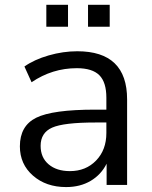

<svg xmlns="http://www.w3.org/2000/svg" viewBox="-20 -758 625 787"><path d="M251 8.8Q168.9 8.8 115.2 -38.1Q61.5 -85 61.5 -158.2Q61.5 -242.2 128.4 -275.4Q195.3 -308.6 370.1 -308.6H416V-357.4Q416 -420.9 387.2 -449.7Q358.4 -478.5 294.9 -478.5Q194.3 -478.5 109.4 -420.9L80.1 -485.4Q120.1 -513.7 179.2 -530.8Q238.3 -547.9 296.9 -547.9Q501 -547.9 501 -350.6V0H417V-86.9Q394.5 -42 351.6 -16.6Q308.6 8.8 251 8.8ZM146.5 -160.2Q146.5 -112.3 179.2 -84.5Q211.9 -56.6 266.6 -56.6Q332 -56.6 374 -100.1Q416 -143.6 416 -212.9V-255.9H371.1Q241.2 -255.9 193.8 -234.9Q146.5 -213.9 146.5 -160.2ZM169.9 -648.4V-738.3H258.8V-648.4ZM340.8 -648.4V-738.3H429.7V-648.4Z"/></svg>

Font: Min Sans
Style: Regular
Weight: 400
Designer: Jinseong-Kim, NotoSansCJK, Nunito
Foundry: Jinseong-Kim
Version: Version 1.400;Glyphs 3.1.2 (3151)